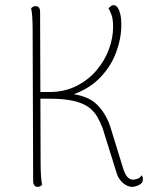

<svg xmlns="http://www.w3.org/2000/svg" viewBox="-20 -719 594 747"><path d="M494 8Q483 8 471 1.5Q459 -5 449 -17Q439 -29 434 -45L379 -221Q370 -244 358.5 -264.5Q347 -285 326 -301Q305 -317 268 -326Q231 -335 171 -335H131L130 -361Q139 -361 150.5 -361Q162 -361 171 -361Q231 -361 277.5 -384.5Q324 -408 356 -446Q388 -484 404 -528Q420 -572 420 -614Q420 -645 413.5 -662Q407 -679 402 -687Q407 -692 412 -695.5Q417 -699 422 -699Q430 -699 436.5 -691Q443 -683 447.5 -666Q452 -649 452 -621Q452 -569 431 -513Q410 -457 364 -411.5Q318 -366 241 -344L247 -355Q322 -348 358 -311.5Q394 -275 410 -223L460 -61Q468 -37 477.5 -28.5Q487 -20 498 -20Q503 -20 513.5 -23Q524 -26 531 -37Q536 -31 536 -22Q536 -6 520.5 1Q505 8 494 8ZM126 8Q118 8 113.5 2Q109 -4 109 -14L107 -600Q107 -630 105.5 -652.5Q104 -675 101 -687Q104 -690 108 -692.5Q112 -695 119 -695Q127 -695 131.5 -689.5Q136 -684 136 -673L138 -87Q138 -57 139.5 -34.5Q141 -12 144 0Q141 3 137 5.5Q133 8 126 8Z"/></svg>

Font: Arima Thin Thin
Style: Regular
Weight: 250
Version: Version 1.100